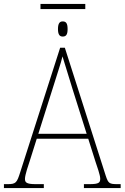

<svg xmlns="http://www.w3.org/2000/svg" viewBox="-23 -957 634 977"><path d="M183 -911H411V-937H183ZM296 -771C312 -771 321 -779 321 -809C321 -840 312 -848 296 -848C282 -848 272 -840 272 -809C272 -779 282 -771 296 -771ZM-3 0H200V-20H158C111 -20 104 -29 104 -47C104 -67 122 -119 129 -140L164 -251H426L463 -134C470 -113 487 -66 487 -48C487 -28 481 -20 433 -20H404V0H591V-20H575C533 -20 528 -24 515 -63L307 -714H283L80 -81C63 -27 58 -20 16 -20H-3ZM172 -276 247 -513C262 -563 288 -638 295 -670C307 -631 328 -563 347 -501L418 -276Z"/></svg>

Font: Noto Serif SemiCondensed Thin
Style: Regular
Weight: 100
Width: 4
Designer: Monotype Design Team
Foundry: Monotype Imaging Inc.
Version: Version 2.015